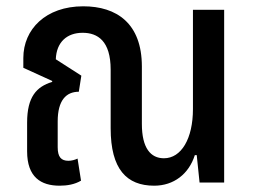

<svg xmlns="http://www.w3.org/2000/svg" viewBox="-20 -579 805 609"><path d="M169 10C193 10 217 6 237 -6L226 -76C218 -72 207 -69 197 -69C174 -69 163 -81 163 -112V-194C163 -261 190 -288 230 -288L238 -339L157 -391C159 -446 193 -475 242 -475C290 -475 331 -449 331 -358V-172C331 -42 382 10 469 10C531 10 579 -27 598 -87H604L613 0H691V-548H592V-233C592 -139 555 -77 500 -77C458 -77 430 -109 430 -186V-368C430 -505 350 -559 244 -559C125 -559 54 -486 54 -395V-364L146 -322L145 -319C96 -304 66 -272 66 -190V-99C66 -17 110 10 169 10Z"/></svg>

Font: Noto Sans Thai Cond Med
Style: Regular
Weight: 500
Width: 3
Designer: Monotype Design Team
Foundry: Monotype Imaging Inc.
Version: Version 2.002